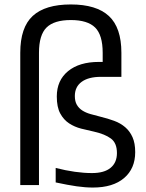

<svg xmlns="http://www.w3.org/2000/svg" viewBox="-20 -831 657 862"><path d="M71 -594Q71 -708 127 -759.5Q183 -811 298 -811Q413 -811 469 -759Q525 -707 525 -594V-486H433Q377 -486 346.5 -463.5Q316 -441 316 -400Q316 -376 325 -360.5Q334 -345 349.5 -335Q365 -325 386 -319Q407 -313 431 -307Q464 -299 492.5 -288.5Q521 -278 542 -260Q563 -242 575 -215Q587 -188 587 -148Q587 -74 537 -31.5Q487 11 397 11Q363 11 324.5 5.5Q286 0 230 -12V-77Q320 -54 393 -54Q448 -54 476.5 -77.5Q505 -101 505 -144Q505 -189 478 -209Q451 -229 402 -240Q374 -246 344.5 -253.5Q315 -261 290.5 -277Q266 -293 250.5 -321.5Q235 -350 235 -398Q235 -470 285.5 -511.5Q336 -553 424 -553H441V-594Q441 -674 407 -707.5Q373 -741 298 -741Q223 -741 189 -707.5Q155 -674 155 -594V0H71Z"/></svg>

Font: Encode Sans Narrow
Style: Regular
Weight: 400
Designer: Pablo Impallari, Andres Torresi
Foundry: Pablo Impallari, Andres Torresi
Version: Version 1.000; ttfautohint (v1.00) -l 8 -r 50 -G 200 -x 14 -